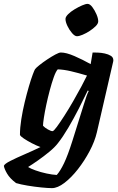

<svg xmlns="http://www.w3.org/2000/svg" viewBox="-91 -771 610 991"><path d="M177 200Q157 200 122 196.5Q87 193 51 187Q15 181 -8 174Q-40 150 -54.5 125Q-69 100 -71 85Q-68 75 -37.5 59.5Q-7 44 36 25.5Q79 7 118 -12Q98 -19 74 -31.5Q50 -44 32 -56Q14 -68 12 -75Q12 -112 19 -156Q26 -200 36.5 -243.5Q47 -287 58 -324.5Q69 -362 78 -386Q87 -410 90 -414Q95 -421 112.5 -435Q130 -449 152.5 -464Q175 -479 194.5 -489.5Q214 -500 223 -500Q251 -500 293.5 -481.5Q336 -463 377 -440L387 -500Q396 -500 413.5 -499.5Q431 -499 449.5 -495Q468 -491 481 -483Q494 -475 494 -460Q494 -455 492 -448L409 -88Q398 -41 371.5 9Q345 59 311 102.5Q277 146 241.5 173Q206 200 177 200ZM180 -94Q186 -94 202.5 -116.5Q219 -139 241.5 -174Q264 -209 287 -249Q310 -289 329 -324.5Q348 -360 358 -381Q311 -395 274.5 -403.5Q238 -412 207 -413Q197 -402 186.5 -372.5Q176 -343 166 -305.5Q156 -268 148 -230.5Q140 -193 135.5 -163.5Q131 -134 131 -122Q140 -112 156 -103Q172 -94 180 -94ZM202 132Q220 112 239.5 71.5Q259 31 283 -45L342 -233Q349 -257 356 -276Q363 -295 367 -301L362 -304Q342 -262 316 -211Q290 -160 262 -112.5Q234 -65 208 -32Q192 -11 163.5 12.5Q135 36 105 57Q75 78 54 91Q66 99 92.5 108.5Q119 118 149.5 124.5Q180 131 202 132ZM306 -584Q295 -584 281 -600Q267 -616 257 -637Q247 -658 247 -673Q247 -684 260.5 -697.5Q274 -711 294 -723Q314 -735 332.5 -743Q351 -751 361 -751Q373 -751 385.5 -734.5Q398 -718 407 -697Q416 -676 416 -661Q416 -649 403 -636Q390 -623 371.5 -611Q353 -599 335 -591.5Q317 -584 306 -584Z"/></svg>

Font: Texturina 72pt 72pt ExtraBold
Style: Italic
Weight: 800
Italic angle: -11°
Designer: Guillermo Torres Carreño
Foundry: Omnibus-Type
Version: Version 1.002; ttfautohint (v1.8.3)